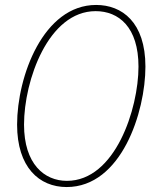

<svg xmlns="http://www.w3.org/2000/svg" viewBox="-20 -744 623 775"><path d="M249 11C470 11 567 -292 567 -475C567 -655 472 -724 368 -724C155 -724 49 -436 49 -241C49 -69 138 11 249 11ZM250 -14C159 -14 77 -82 77 -241C77 -419 175 -699 366 -699C459 -699 539 -635 539 -475C539 -305 445 -14 250 -14Z"/></svg>

Font: Noto Serif Condensed Thin
Style: Italic
Weight: 100
Width: 3
Italic angle: -12°
Designer: Monotype Design Team
Foundry: Monotype Imaging Inc.
Version: Version 2.013